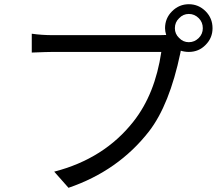

<svg xmlns="http://www.w3.org/2000/svg" viewBox="-20 -851 1040 906"><path d="M918 -671.9Q937 -690.9 937 -717.8Q937 -746.1 918 -765.1Q897.9 -785.2 871.1 -785.2Q844.2 -785.2 825.2 -765.1Q805.2 -746.1 805.2 -717.8Q805.2 -690.9 825.2 -671.9Q844.2 -651.9 871.1 -651.9Q897.9 -651.9 918 -671.9ZM732.9 -685.1Q752 -685.1 764.2 -686Q758.8 -703.1 758.8 -717.8Q758.8 -765.1 792 -797.9Q825.2 -831.1 871.1 -831.1Q917 -831.1 950.2 -797.9Q982.9 -765.1 982.9 -717.8Q982.9 -671.9 950.2 -639.2Q918 -606 871.1 -606Q851.1 -606 833 -611.8L831.1 -601.1Q779.8 -356 683.1 -231Q538.1 -44.9 303.2 35.2L235.8 -41Q472.2 -102.1 609.9 -277.8Q711.9 -407.2 741.2 -606H229Q205.1 -606 129.9 -603V-691.9Q176.8 -685.1 230 -685.1Z"/></svg>

Font: Black Ops One [rus by aLiNcE]
Style: Regular
Weight: 400
Designer: James Grieshaber
Foundry: James Grieshaber
Version: Version 1.002;May 25, 2024;FontCreator 13.0.0.2680 64-bit